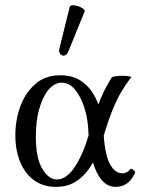

<svg xmlns="http://www.w3.org/2000/svg" viewBox="-20 -719 552 750"><path d="M198 11Q149 11 113.5 -14.5Q78 -40 59 -86Q40 -132 40 -191Q40 -250 59.5 -303.5Q79 -357 118 -391Q157 -425 216 -425Q263 -425 295 -404Q327 -383 346 -350Q365 -317 374 -280Q383 -243 384 -212Q388 -120 408 -81Q428 -42 458 -42Q476 -42 489 -58Q492 -61 496.5 -58.5Q501 -56 505 -51.5Q509 -47 507 -43Q495 -16 476 -2.5Q457 11 431 11Q385 11 357 -48Q329 -107 325 -210Q323 -256 309.5 -298.5Q296 -341 273.5 -368.5Q251 -396 221 -396Q193 -396 170 -369Q147 -342 133.5 -294.5Q120 -247 120 -186Q120 -102 145 -60Q170 -18 202 -18Q240 -18 272.5 -67.5Q305 -117 327 -193Q343 -245 355 -283Q367 -321 381.5 -352.5Q396 -384 416 -416Q418 -419 430.5 -421Q443 -423 458.5 -423Q474 -423 484.5 -421Q495 -419 492 -416Q472 -391 454.5 -361.5Q437 -332 420 -290.5Q403 -249 384 -186Q374 -153 359.5 -118Q345 -83 323.5 -54Q302 -25 271.5 -7Q241 11 198 11ZM247 -518Q241 -504 231.5 -502Q222 -500 215.5 -508Q209 -516 212 -529L252 -691Q254 -698 263.5 -698.5Q273 -699 285 -695Q297 -691 305 -685Q313 -679 310 -673Z"/></svg>

Font: Junicode VF
Style: Regular
Weight: 400
Designer: Peter S. Baker
Version: Version 2.213